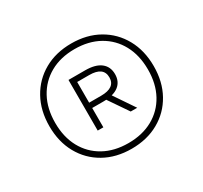

<svg xmlns="http://www.w3.org/2000/svg" viewBox="-129 -928 1029 972"><g transform="rotate(-30 385.0 -441.5)"><path d="M385 -134Q294.5 -134 225.8 -172.8Q157 -211.5 118.5 -280.8Q80 -350 80 -441Q80 -532 118.5 -601.5Q157 -671 225.8 -710Q294.5 -749 385 -749Q475.5 -749 544.2 -710Q613 -671 651.5 -601.5Q690 -532 690 -441Q690 -350 651.5 -280.8Q613 -211.5 544.2 -172.8Q475.5 -134 385 -134ZM474 -300 394 -417 424 -430 512 -300ZM385 -167Q467 -167 528 -201Q589 -235 622.5 -296.5Q656 -358 656 -441Q656 -524 622.5 -585.8Q589 -647.5 528 -681.8Q467 -716 385 -716Q303 -716 242 -681.8Q181 -647.5 147.5 -585.8Q114 -524 114 -441Q114 -358 147.5 -296.5Q181 -235 242 -201Q303 -167 385 -167ZM281 -300V-596H378Q438 -596 469 -571.8Q500 -547.5 500 -504Q500 -460.5 469.5 -436.8Q439 -413 378 -413H314V-300ZM314 -444H384Q467 -444 467 -504Q467 -565 384 -565H314Z"/></g></svg>

Font: Encode Sans SC Thin
Style: Regular
Weight: 250
Designer: Multiple Designers
Foundry: Impallari Type
Version: Version 3.002